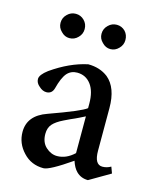

<svg xmlns="http://www.w3.org/2000/svg" viewBox="-101 -709 646 792"><g transform="rotate(15 222.0 -313.0)"><path d="M124 -534Q104 -534 89 -550Q73 -565 73 -586Q73 -608 89 -623Q104 -638 125 -638Q146 -638 161 -623Q176 -608 176 -586Q176 -565 161 -550Q146 -534 124 -534ZM299 -534Q279 -534 264 -550Q248 -565 248 -586Q248 -608 264 -623Q279 -638 300 -638Q321 -638 336 -623Q350 -608 350 -586Q350 -565 335 -550Q320 -534 299 -534ZM439 -40 350 12Q320 12 300 -8Q285 -23 276 -51Q185 12 160 12Q107 12 73 -25Q38 -62 38 -111Q38 -181 118 -209Q252 -257 274 -275V-294Q274 -347 252 -376Q230 -405 193 -405Q167 -405 150 -386Q133 -366 121 -319Q114 -294 90 -294Q74 -294 59 -308Q43 -321 43 -338Q43 -356 75 -380Q152 -434 228 -450Q278 -450 313 -423Q359 -385 359 -298V-116Q359 -57 393 -57Q412 -57 429 -67ZM274 -83V-240Q265 -235 250 -228Q234 -220 215 -212Q196 -203 190 -200Q159 -185 145 -169Q131 -153 131 -127Q131 -91 153 -71Q175 -51 201 -51Q240 -51 274 -83Z"/></g></svg>

Font: Pochaevsk
Style: Regular
Weight: 400
Version: Version 1.210; ttfautohint (v1.8.4.7-5d5b)